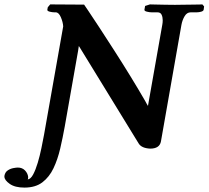

<svg xmlns="http://www.w3.org/2000/svg" viewBox="-93 -667 947 872"><path d="M107 -55 194 -547Q193 -566 183.5 -588.5Q174 -611 160 -611H154Q144 -611 132.5 -614Q121 -617 122 -623L124 -634L135 -647L289 -646Q289 -646 308 -618Q327 -590 358 -542.5Q389 -495 426 -437.5Q463 -380 499.5 -320.5Q536 -261 566 -209Q569 -203 572.5 -197Q576 -191 579 -186L644 -554Q645 -559 645.5 -564.5Q646 -570 646 -575Q646 -589 641 -600Q636 -611 622 -611H596Q586 -611 574 -614Q562 -617 563 -623L566 -640L588 -647Q588 -647 609 -646.5Q630 -646 657.5 -645.5Q685 -645 702 -645Q717 -645 737.5 -645.5Q758 -646 778.5 -646Q799 -646 812.5 -646.5Q826 -647 826 -647L834 -638L832 -623Q831 -617 821 -614Q811 -611 800 -611H773Q756 -611 745.5 -593.5Q735 -576 731 -554L638 -25Q632 8 589 8Q550 6 537 -15Q470 -124 403 -233.5Q336 -343 269 -452Q267 -454 265 -458Q264 -454 263.5 -448.5Q263 -443 262 -438L201 -92Q192 -42 180.5 7.5Q169 57 150 97Q131 137 99.5 161Q68 185 18 185Q-25 185 -49 168Q-73 151 -73 135V132Q-70 115 -58 107Q-46 99 -32.5 96.5Q-19 94 -12 94Q8 94 20.5 107Q33 120 35 137Q35 147 32 148Q46 147 57.5 125.5Q69 104 78.5 72Q88 40 95 6Q102 -28 107 -55Z"/></svg>

Font: Libertinus Serif SemiBold
Style: Italic
Weight: 600
Italic angle: -11.5°
Designer: Philipp H. Poll, Khaled Hosny
Foundry: Caleb Maclennan
Version: Version 7.051;RELEASE